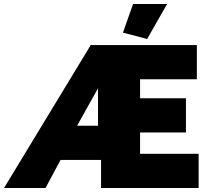

<svg xmlns="http://www.w3.org/2000/svg" viewBox="-46 -934 1037 954"><path d="M685.1 -740.2 564.9 -772 615.2 -914.1H784.2ZM404.8 -710H932.1V-540H649.9V-445.8H877.9V-275.9H649.9V-169.9H940.9V0H456.1V-139.2H254.9L180.2 0H-25.9ZM440.9 -309.1V-495.1L336.9 -309.1Z"/></svg>

Font: Rawline Black
Style: Regular
Weight: 900
Designer: Matt McInerney, Pablo Impallari, Rodrigo Fuenzalida
Foundry: Matt McInerney, Pablo Impallari, Rodrigo Fuenzalida
Version: Version 4.020;PS 004.020;hotconv 1.0.88;makeotf.lib2.5.64775